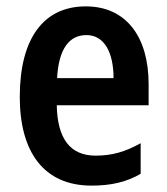

<svg xmlns="http://www.w3.org/2000/svg" viewBox="-20 -572 525 602"><path d="M249 -552C117 -552 42 -452 42 -268C42 -96 117 10 267 10C328 10 376 -1 421 -27V-123C373 -96 331 -84 280 -84C200 -84 160 -137 158 -242H446V-308C446 -456 376 -552 249 -552ZM251 -462C308 -462 336 -406 336 -327H159C164 -419 197 -462 251 -462Z"/></svg>

Font: Noto Sans Lao UI Cond SemBd
Style: Regular
Weight: 600
Width: 3
Designer: Monotype Design Team
Foundry: Monotype Imaging Inc.
Version: Version 2.000